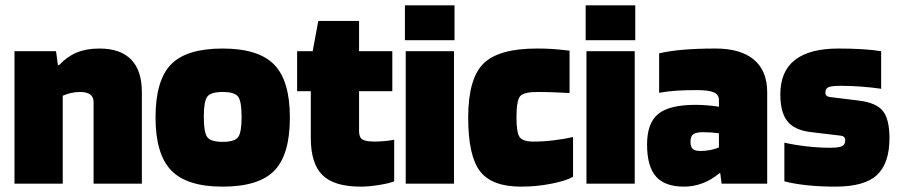

<svg xmlns="http://www.w3.org/2000/svg" viewBox="-20 -685 3354 716"><path d="M214 0H34V-494H189L196 -442H200Q230 -474 266 -489Q302 -504 351 -504Q429 -504 469 -463Q509 -422 509 -342V0H329V-305Q329 -323 316.5 -332.5Q304 -342 279 -342Q262 -342 246 -338.5Q230 -335 214 -328Z M1061 -247Q1061 -108 1003 -48.5Q945 11 810 11Q677 11 618.5 -49.5Q560 -110 560 -247Q560 -385 617.5 -444.5Q675 -504 810 -504Q944 -504 1002.5 -444Q1061 -384 1061 -247ZM740 -249Q740 -191 753 -173.5Q766 -156 810 -156Q855 -156 868 -173.5Q881 -191 881 -249Q881 -307 868 -324.5Q855 -342 810 -342Q766 -342 753 -324.5Q740 -307 740 -249Z M1139 -345H1088V-494H1146L1167 -607H1319V-494H1443V-345H1319V-196Q1319 -173 1331.5 -165Q1344 -157 1378 -157Q1393 -157 1415 -159Q1437 -161 1450 -164V-9Q1435 -2 1395.5 4.5Q1356 11 1326 11Q1226 11 1182.5 -32Q1139 -75 1139 -171Z M1675 -535H1490V-665H1675ZM1673 0H1493V-494H1673Z M2117 -174V-26Q2092 -11 2036.5 0Q1981 11 1923 11Q1814 11 1770 -46.5Q1726 -104 1726 -247Q1726 -391 1782.5 -447.5Q1839 -504 1982 -504Q2012 -504 2037 -502.5Q2062 -501 2104 -496V-338Q2103 -338 2064 -340Q2025 -342 1984 -342Q1933 -342 1919.5 -326Q1906 -310 1906 -247Q1906 -190 1918 -173.5Q1930 -157 1970 -157Q2007 -157 2047 -162Q2087 -167 2117 -174Z M2349 -535H2164V-665H2349ZM2347 0H2167V-494H2347Z M2531 11Q2459 11 2426 -27Q2393 -65 2393 -146Q2393 -226 2434.5 -260Q2476 -294 2573 -294Q2596 -294 2619.5 -292Q2643 -290 2661 -287V-312Q2661 -332 2642 -340.5Q2623 -349 2580 -349Q2539 -349 2505.5 -347Q2472 -345 2438 -339V-486Q2475 -495 2527.5 -499.5Q2580 -504 2648 -504Q2742 -504 2791.5 -462.5Q2841 -421 2841 -341V0H2671L2666 -39H2663Q2633 -14 2599.5 -1.5Q2566 11 2531 11ZM2602 -192Q2576 -192 2565.5 -184.5Q2555 -177 2555 -157Q2555 -137 2563.5 -129.5Q2572 -122 2593 -122Q2610 -122 2628.5 -125.5Q2647 -129 2661 -135V-188Q2647 -190 2632.5 -191Q2618 -192 2602 -192Z M3117 -365Q3082 -365 3070 -360Q3058 -355 3058 -340Q3058 -332 3062.5 -328Q3067 -324 3076 -323L3182 -310Q3248 -302 3272.5 -271Q3297 -240 3297 -170Q3297 -76 3250.5 -32.5Q3204 11 3095 11Q3036 11 2986.5 5.5Q2937 0 2905 -9V-153Q2945 -144 2990 -139Q3035 -134 3075 -134Q3109 -134 3120.5 -140Q3132 -146 3132 -163Q3132 -169 3128 -173.5Q3124 -178 3116 -179L2999 -193Q2941 -201 2915.5 -234Q2890 -267 2890 -333Q2890 -419 2944.5 -461.5Q2999 -504 3107 -504Q3156 -504 3196 -501.5Q3236 -499 3266 -494V-354Q3232 -359 3192 -362Q3152 -365 3117 -365Z"/></svg>

Font: Blinker ExtraBold
Style: Regular
Weight: 800
Designer: Juergen Huber
Foundry: supertype
Version: Version 1.017;hotconv 1.0.117;makeotfexe 2.5.65602